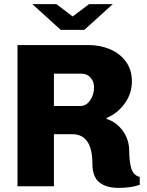

<svg xmlns="http://www.w3.org/2000/svg" viewBox="-20 -905 713 933"><path d="M621 -510Q621 -450 585.5 -401.5Q550 -353 498 -332V-327Q546 -312 577 -269Q608 -226 608 -169Q608 -123 617.5 -88.5Q627 -54 659 -45V-7Q618 8 556 8Q496 8 462.5 -19Q429 -46 429 -110Q429 -253 330 -253H242V0H65V-686H412Q466 -686 514 -666Q562 -646 591.5 -606Q621 -566 621 -510ZM242 -547V-390H371Q399 -390 418 -417.5Q437 -445 437 -481Q437 -509 420 -528Q403 -547 375 -547ZM333 -825 413 -885H528L390 -760H275L137 -885H254Z"/></svg>

Font: Chivo ExtraBold
Style: Regular
Weight: 800
Designer: Hector Gatti
Foundry: Omnibus-Type
Version: Version 1.007